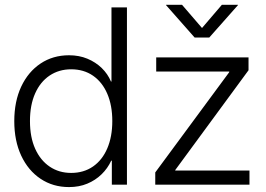

<svg xmlns="http://www.w3.org/2000/svg" viewBox="-20 -758 1093 788"><path d="M263.2 9.8Q197.3 9.8 146.5 -24.2Q95.7 -58.1 67.1 -119.1Q38.6 -180.2 38.6 -260.7Q38.6 -341.8 67.1 -402.6Q95.7 -463.4 146.5 -497.3Q197.3 -531.2 263.2 -531.2Q304.7 -531.2 338.6 -517.1Q372.6 -502.9 397.5 -478.8Q422.4 -454.6 435.5 -423.3H437.5V-727.5H501V0H439V-98.6H436.5Q421.9 -66.9 396.7 -42.5Q371.6 -18.1 338.1 -4.2Q304.7 9.8 263.2 9.8ZM272 -48.3Q323.7 -48.3 361.8 -74.7Q399.9 -101.1 420.4 -149.2Q440.9 -197.3 440.9 -261.2Q440.9 -325.2 420.4 -373Q399.9 -420.9 361.8 -447.3Q323.7 -473.6 272 -473.6Q222.2 -473.6 183.8 -448Q145.5 -422.4 124.3 -374.8Q103 -327.1 103 -261.2Q103 -194.8 124.5 -147.2Q146 -99.6 184.1 -74Q222.2 -48.3 272 -48.3ZM617.2 0V-50.3L920.9 -461.9V-464.4H621.1V-522.5H1000V-469.7L699.2 -60.1V-58.1H1003.9V0ZM727.1 -738.3 809.1 -643.1 890.6 -738.3H956.5V-736.8L838.9 -604H778.8L661.6 -736.8V-738.3Z"/></svg>

Font: Inter 28pt Light
Style: Regular
Weight: 300
Designer: Rasmus Andersson
Foundry: rsms
Version: Version 4.001;git-66647c0bb